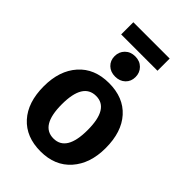

<svg xmlns="http://www.w3.org/2000/svg" viewBox="-265 -996 1114 1114"><g transform="rotate(45 292.0 -439.5)"><path d="M441 -795H143V-895H441ZM229 -739Q253 -763 291 -763Q329 -763 353 -739Q377 -715 377 -679Q377 -643 353 -620Q329 -597 291 -597Q253 -597 229 -620Q205 -643 205 -679Q205 -715 229 -739ZM546 -265Q546 -138 478 -61Q410 16 292 16Q173 16 105.5 -58.5Q38 -133 38 -265Q38 -393 106 -469.5Q174 -546 293 -546Q412 -546 479 -471.5Q546 -397 546 -265ZM293 -440Q186 -440 186 -265Q186 -90 292 -90Q398 -90 398 -265Q398 -440 293 -440Z"/></g></svg>

Font: FiraGO SemiBold
Style: Regular
Weight: 600
Designer: bBox Type
Foundry: bBox Type GmbH
Version: Version 1.001;PS 001.001;hotconv 1.0.88;makeotf.lib2.5.64775